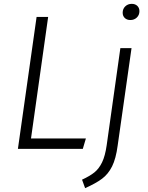

<svg xmlns="http://www.w3.org/2000/svg" viewBox="-20 -773 770 997"><path d="M141 -54H426L410 0H73L170 -685H230ZM406 160Q447 141 470.5 122Q494 103 510 70Q526 37 534 -19L605 -523H663L591 -17Q582 51 562 91Q542 131 510 155Q478 179 422 204ZM617 -707Q617 -727 630.5 -740Q644 -753 664 -753Q682 -753 693 -742.5Q704 -732 704 -715Q704 -695 690.5 -682Q677 -669 657 -669Q639 -669 628 -679.5Q617 -690 617 -707Z"/></svg>

Font: FiraGO Light
Style: Italic
Weight: 300
Italic angle: -8°
Designer: bBox Type GmbH
Foundry: bBox Type GmbH
Version: Version 1.001